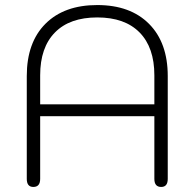

<svg xmlns="http://www.w3.org/2000/svg" viewBox="-20 -730 770 760"><path d="M86 -22V-429Q86 -562 160 -636Q234 -710 365 -710Q496 -710 570 -635.5Q644 -561 644 -429V-22Q644 10 618 10Q591 10 591 -22V-270H139V-22Q139 10 112 10Q86 10 86 -22ZM591 -317V-432Q591 -542 532.5 -601.5Q474 -661 365 -661Q256 -661 197.5 -601.5Q139 -542 139 -432V-317Z"/></svg>

Font: Kodchasan ExtraLight
Style: Regular
Weight: 275
Version: Version 1.000; ttfautohint (v1.6)